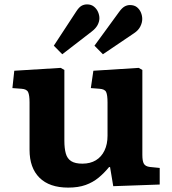

<svg xmlns="http://www.w3.org/2000/svg" viewBox="-20 -840 783 874"><path d="M290.5 14Q205 14 159.7 -31Q114.5 -76 114.5 -158V-374Q114.5 -406 108.2 -420.2Q102 -434.5 77.5 -436L36.5 -439L45 -518L256.5 -531L273 -521.5V-199Q273 -165 279.5 -141.5Q286 -118 304 -106.5Q322 -95 355 -95Q391 -95 416.5 -110.5Q442 -126 455.7 -154.8Q469.5 -183.5 469.5 -222V-373.5Q469.5 -407.5 463.2 -421Q457 -434.5 432.5 -436L393.5 -439L405 -518L611.5 -531L628 -521.5V-135Q628 -106.5 635 -94.5Q642 -82.5 662 -80L707 -75.5V0L495.5 7.5L481 -79.5H476.5Q454 -52 428.5 -31Q403 -10 369.8 2Q336.5 14 290.5 14ZM448.5 -593 410 -632 522 -785.5Q535 -803.5 546.8 -810.3Q558.5 -817 571.5 -817Q591 -817 603.3 -807.3Q615.5 -797.5 621.5 -783Q627.5 -768.5 627.5 -753.5Q627.5 -736.5 618.5 -719Q609.5 -701.5 590.5 -689ZM263.5 -593 225 -632 327.5 -788.5Q339.5 -807 351 -813.5Q362.5 -820 376.5 -820Q395 -820 407.5 -810Q420 -800 426.3 -785.5Q432.5 -771 432.5 -757Q432.5 -742 424.3 -726.3Q416 -710.5 397 -696Z"/></svg>

Font: Literata Variable Black
Style: Regular
Weight: 900
Designer: Latin by Veronika Burian and Jose Scaglione. Greek by Irene Vlachou. Cyrillic by Vera Evstafieva.
Foundry: TypeTogether
Version: Version 3.021